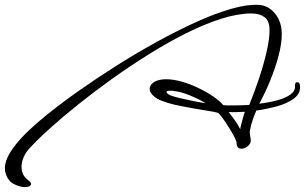

<svg xmlns="http://www.w3.org/2000/svg" viewBox="-101 -550 1247 785"><path d="M0 215Q-17 215 -41 204Q-65 193 -76 165Q-81 152 -81 139Q-81 108 -59.5 73.5Q-38 39 -4 4Q32 -33 90.5 -80.5Q149 -128 223 -180Q297 -232 378.5 -283.5Q460 -335 543 -380.5Q626 -426 703.5 -461Q781 -496 846.5 -514.5Q912 -533 957 -530Q996 -528 1023.5 -494.5Q1051 -461 1051 -411Q1051 -371 1038 -322Q1025 -273 1004.5 -222.5Q984 -172 959 -126Q999 -131 1033 -140Q1067 -149 1087 -164Q1107 -179 1105 -199V-200Q1105 -214 1114 -214Q1126 -214 1126 -194Q1126 -165 1098.5 -145.5Q1071 -126 1030 -115Q989 -104 947 -98Q941 -85 933 -62Q925 -39 922 -22Q920 -14 920 -9Q920 -4 921 1.5Q922 7 923 13Q923 14 923.5 16Q924 18 924 19Q926 32 918 41.5Q910 51 900 55Q894 58 886 58Q870 58 867 42Q866 39 866 30Q861 16 850 -3.5Q839 -23 826.5 -42Q814 -61 803.5 -74.5Q793 -88 789 -89Q781 -92 743 -98Q724 -101 697 -105.5Q670 -110 641 -116Q613 -121 586 -129Q559 -137 541 -147Q528 -155 519.5 -165Q511 -175 511 -186Q511 -195 517 -204Q527 -216 543 -221Q559 -226 578 -226Q607 -226 641 -216.5Q675 -207 708.5 -191Q742 -175 769.5 -156.5Q797 -138 812 -120Q820 -119 831.5 -119Q843 -119 856 -119Q870 -119 886 -119.5Q902 -120 918 -121Q939 -172 958 -229Q977 -286 989 -338Q1001 -390 1001 -426Q1001 -465 980.5 -480Q960 -495 927 -495Q872 -495 804 -473.5Q736 -452 661 -414.5Q586 -377 509 -329Q432 -281 358.5 -228.5Q285 -176 219.5 -123.5Q154 -71 103 -25Q52 21 20 56Q5 72 -4 92Q-13 112 -13 132Q-13 168 16 188Q26 195 26 202Q26 207 21 210Q15 215 0 215ZM740 -128Q714 -144 675.5 -160Q637 -176 602 -179H594Q580 -179 580 -174Q580 -170 585.5 -166Q591 -162 596 -160Q612 -154 638 -148Q664 -142 691.5 -136.5Q719 -131 740 -128ZM881 -22Q882 -24 882 -26.5Q882 -29 883 -32Q887 -47 891 -63Q895 -79 900 -93Q881 -92 864.5 -91.5Q848 -91 834 -92Q845 -78 858 -60Q871 -42 881 -22Z"/></svg>

Font: WindSong Medium
Style: Regular
Weight: 500
Designer: Robert E. Leuschke
Foundry: Robert E. Leuschke
Version: Version 1.010; ttfautohint (v1.8.3)